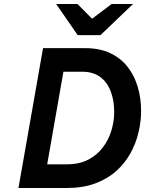

<svg xmlns="http://www.w3.org/2000/svg" viewBox="-20 -941 726 961"><path d="M72.4 0 195.4 -700H406.4Q479.3 -700 532.2 -674.8Q585.2 -649.5 619.2 -605.6Q653.2 -561.8 669.7 -505Q686.2 -448.3 686.2 -385.4Q686.2 -332.5 673.2 -277.9Q660.3 -223.4 632.7 -173.6Q605.1 -123.7 561.5 -84.7Q517.8 -45.6 456.3 -22.8Q394.8 0 314 0ZM216.2 -118.6H315.4Q377.2 -118.6 421.9 -141.9Q466.6 -165.3 495.3 -203.7Q524 -242 537.8 -288.4Q551.6 -334.7 551.6 -380.2Q551.6 -437.2 534.5 -483Q517.4 -528.8 481.9 -555.4Q446.5 -582 391.2 -582H297.4ZM369 -765 261 -921H367.8L440.8 -847.2L538.6 -921H645.8L482.8 -765Z"/></svg>

Font: Overpass
Style: Italic
Weight: 400
Italic angle: -10°
Designer: Delve Withrington, Dave Bailey, Thomas Jockin
Foundry: Delve Fonts LLC
Version: Version 4.000